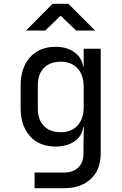

<svg xmlns="http://www.w3.org/2000/svg" viewBox="-20 -805 640 1005"><path d="M161 180V98H316Q363 98 390 71.5Q417 45 417 0V-50L419 -140H416Q408 -91 369 -64.5Q330 -38 271 -38Q186 -38 137 -92Q88 -146 88 -240V-356Q88 -450 137 -505Q186 -560 271 -560Q330 -560 369 -532Q408 -504 416 -455H418V-550H507V0Q507 83 455.5 131.5Q404 180 315 180ZM298 -113Q354 -113 386 -148Q418 -183 418 -245V-350Q418 -412 386 -447Q354 -482 298 -482Q241 -482 209.5 -449Q178 -416 178 -360V-235Q178 -179 209.5 -146Q241 -113 298 -113ZM116 -645 255 -785H338L478 -645H379L297 -723L217 -645Z"/></svg>

Font: JetBrainsMonoNL NF
Style: Regular
Weight: 400
Designer: Philipp Nurullin, Konstantin Bulenkov
Foundry: JetBrains
Version: Version 2.304; ttfautohint (v1.8.4.7-5d5b);Nerd Fonts 3.2.1